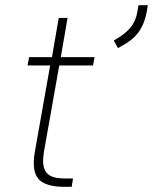

<svg xmlns="http://www.w3.org/2000/svg" viewBox="-20 -719 589 739"><path d="M110 -91Q110 -113 114 -134L173 -467H86L92 -499H180L206 -650H240L214 -499H344L338 -467H208L149 -134Q146 -115 146 -99Q146 -64 165.5 -48Q185 -32 229 -32H261L256 0H228Q169 0 139.5 -20Q110 -40 110 -91ZM418 -563 428 -569Q465 -591 484 -615Q503 -639 509 -675L513 -699H549L545 -675Q538 -632 516 -599Q494 -566 445 -540L434 -534Z"/></svg>

Font: Bai Jamjuree ExtraLight
Style: Italic
Weight: 275
Italic angle: -10°
Version: Version 1.000; ttfautohint (v1.6)